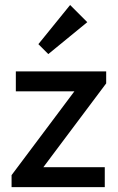

<svg xmlns="http://www.w3.org/2000/svg" viewBox="-20 -768 486 788"><path d="M27.5 -49.2 309.8 -425.8H415.8L133.5 -49.2ZM27.5 0V-49.2L107.8 -81.8H410V0ZM45 -393.2V-475H415.8V-425.8L333 -393.2ZM178.2 -546 137.5 -586.8 267.8 -747.5 338.2 -677Z"/></svg>

Font: Outfit Thin
Style: Regular
Weight: 100
Designer: Rodrigo Fuenzalida
Foundry: fragTYPE
Version: Version 1.100;gftools[0.9.27]